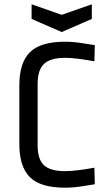

<svg xmlns="http://www.w3.org/2000/svg" viewBox="-20 -861 516 893"><path d="M421 -651 419 -576Q331 -592 283 -592Q215 -592 185 -564Q155 -536 155 -471V-185Q155 -120 184.5 -92.5Q214 -65 283 -65Q331 -65 419 -81L421 -4Q413 -3 367.5 4.5Q322 12 283 12Q168 12 119 -37Q70 -86 70 -190V-465Q70 -569 119 -618Q168 -667 283 -667Q322 -667 367.5 -659.5Q413 -652 421 -651ZM407 -841V-773L267 -712L127 -773V-841L267 -792Z"/></svg>

Font: Ropa Sans
Style: Regular
Weight: 400
Designer: Botio Nikoltchev
Foundry: Botio Nikoltchev
Version: Version 1.100